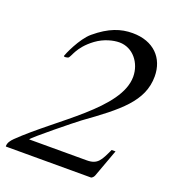

<svg xmlns="http://www.w3.org/2000/svg" viewBox="-134 -767 771 862"><g transform="rotate(20 251.5 -336.5)"><path d="M2.4 0H399.4C407.2 -3.9 411.1 -9.8 413.6 -16.1L461.9 -147.9H443.4C417 -91.3 406.2 -65.9 354 -65.9H79.1C80.6 -74.7 249 -210.4 270.5 -226.1C419.9 -333.5 512.2 -405.3 512.2 -523.9C512.2 -611.3 454.1 -673.3 353 -673.3C297.4 -673.3 243.7 -655.8 179.7 -602.1C136.2 -565.9 99.1 -478.5 97.7 -471.7C97.7 -469.2 100.6 -468.3 104 -468.3C109.4 -468.3 117.2 -470.7 118.2 -471.2C130.9 -478.5 133.3 -524.9 202.6 -576.2C239.7 -603.5 283.2 -613.8 311.5 -613.8C376.5 -613.8 421.9 -555.2 421.9 -489.7C421.9 -335.9 165.5 -191.4 13.7 -43.5C1 -30.8 -8.8 -18.1 -8.8 -2C-8.8 0 -8.3 0 -6.8 0Z"/></g></svg>

Font: Cardo
Style: Italic
Weight: 400
Designer: David J. Perry
Foundry: David J. Perry
Version: Version 0.99